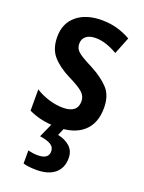

<svg xmlns="http://www.w3.org/2000/svg" viewBox="-149 -623 698 933"><g transform="rotate(20 200.0 -156.5)"><path d="M367 -155Q367 -75 319.5 -32.5Q272 10 185 10Q140 10 103.5 2Q67 -6 36 -21V-131Q65 -112 103.5 -100Q142 -88 178 -88Q253 -88 253 -148Q253 -173 234 -191.5Q215 -210 158 -238Q100 -267 67.5 -304Q35 -341 35 -403Q35 -473 83 -513Q131 -553 212 -553Q253 -553 290 -543Q327 -533 362 -513L327 -425Q300 -441 271 -451Q242 -461 214 -461Q182 -461 164.5 -447Q147 -433 147 -409Q147 -391 155 -379Q163 -367 184 -353.5Q205 -340 243 -321Q300 -291 333.5 -255Q367 -219 367 -155ZM289 133Q289 184 255.5 212Q222 240 161 240Q119 240 92 232V164Q117 171 142 171Q198 171 198 131Q198 108 178 96.5Q158 85 122 80L158 0H221L202 44Q241 52 265 74Q289 96 289 133Z"/></g></svg>

Font: Noto Sans Hebrew Condensed SemiBold
Style: Regular
Weight: 600
Width: 3
Designer: Monotype Design Team
Foundry: Monotype Imaging Inc.
Version: Version 2.004; ttfautohint (v1.8.4.7-5d5b)